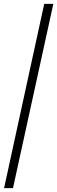

<svg xmlns="http://www.w3.org/2000/svg" viewBox="-20 -760 295 990"><path d="M1 210 208 -740H255L47 210Z"/></svg>

Font: Georama Condensed Light
Style: Regular
Weight: 300
Width: 3
Designer: Jean-Baptiste Levee
Foundry: Production Type
Version: Version 1.000